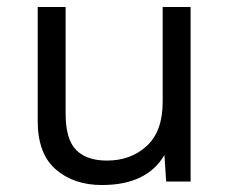

<svg xmlns="http://www.w3.org/2000/svg" viewBox="-20 -520 659 550"><path d="M526 -500V0H456L451 -76Q401 10 272 10Q191 10 139.5 -35Q88 -80 88 -173V-500H168V-194Q168 -121 198 -90.5Q228 -60 286 -60Q355 -60 400.5 -102Q446 -144 446 -228V-500Z"/></svg>

Font: Work Sans
Style: Regular
Weight: 400
Designer: Wei Huang
Foundry: Wei Huang
Version: Version 1.500; ttfautohint (v1.6)